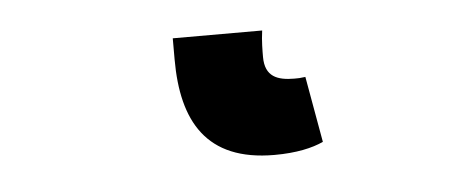

<svg xmlns="http://www.w3.org/2000/svg" viewBox="-28 6 616 261"><g transform="rotate(-5 280.0 137.0)"><path d="M338 222C368 222 390 217 405 210L389 120C382 121 379 121 374 121C351 121 334 115 334 88C334 80 334 66 336 52H214V81C214 165 245 222 338 222Z"/></g></svg>

Font: Giro Sans Black
Style: Regular
Weight: 900
Designer: Paul D. Hunt
Foundry: Adobe Systems Incorporated
Version: Version 1.000;PS 1.0;hotconv 1.0.88;makeotf.lib2.5.647800